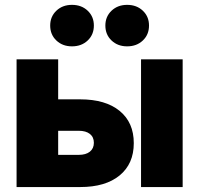

<svg xmlns="http://www.w3.org/2000/svg" viewBox="-20 -755 804 775"><path d="M214.8 -354H303.7Q405.8 -354 462.9 -307.4Q520 -260.7 520 -177.2Q520 -93.8 462.9 -46.9Q405.8 0 303.7 0H46.9V-515.6H214.8ZM214.8 -227.1V-129.9H297.9Q326.7 -129.9 342.8 -142.8Q358.9 -155.8 358.9 -178.7Q358.9 -201.7 342.8 -214.4Q326.7 -227.1 297.9 -227.1ZM549.3 0V-515.6H717.3V0ZM493.2 -567.9Q455.1 -567.9 430.2 -591.6Q405.3 -615.2 405.3 -651.9Q405.3 -688 430.2 -711.7Q455.1 -735.4 493.2 -735.4Q531.7 -735.4 556.6 -711.7Q581.5 -688 581.5 -651.9Q581.5 -615.2 556.6 -591.6Q531.7 -567.9 493.2 -567.9ZM270.5 -567.9Q232.4 -567.9 207.5 -591.6Q182.6 -615.2 182.6 -651.9Q182.6 -688 207.5 -711.7Q232.4 -735.4 270.5 -735.4Q309.1 -735.4 334 -711.7Q358.9 -688 358.9 -651.9Q358.9 -615.2 334 -591.6Q309.1 -567.9 270.5 -567.9Z"/></svg>

Font: Inter Display ExtraBold
Style: Regular
Weight: 800
Designer: Rasmus Andersson
Foundry: rsms
Version: Version 4.000;git-a52131595